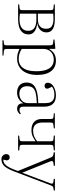

<svg xmlns="http://www.w3.org/2000/svg" viewBox="909 -1471 792 2650"><g transform="rotate(90 1305.0 -146.0)"><path d="M42 0V-15L90 -20Q109 -22 114.5 -31Q120 -40 120 -63V-446Q120 -469 114.5 -478Q109 -487 91 -488L41 -493L42 -507H248Q296 -507 337 -496.5Q378 -486 402.5 -460.5Q427 -435 427 -391Q427 -341 395 -308Q363 -275 302 -264V-263Q341 -261 375.5 -247.5Q410 -234 432.5 -208.5Q455 -183 455 -144Q455 -93 427 -60.5Q399 -28 353.5 -14Q308 0 255 0ZM251 -19Q298 -19 332.5 -32Q367 -45 386 -71.5Q405 -98 405 -140Q405 -199 364 -225.5Q323 -252 253 -252H169V-25Q190 -22 208.5 -20.5Q227 -19 251 -19ZM169 -273H246Q312 -273 344.5 -302.5Q377 -332 377 -386Q377 -445 339.5 -466.5Q302 -488 242 -488Q224 -488 205.5 -487Q187 -486 169 -484Z M536 216V201L580 196Q596 194 601 185.5Q606 177 606 152V-417Q606 -455 600.5 -468Q595 -481 573 -483L525 -488L526 -502L649 -514L654 -509L655 -428H656Q674 -460 697.5 -481Q721 -502 751 -512Q781 -522 815 -522Q879 -522 923 -492.5Q967 -463 990.5 -405.5Q1014 -348 1014 -261Q1014 -176 986 -114Q958 -52 907 -19Q856 14 788 14Q753 14 720 5.5Q687 -3 655 -20V152Q655 175 660 184.5Q665 194 682 196L746 202V216ZM793 -8Q843 -8 881.5 -32.5Q920 -57 941.5 -111Q963 -165 963 -255Q963 -337 943.5 -389.5Q924 -442 888.5 -467Q853 -492 804 -492Q760 -492 726.5 -474.5Q693 -457 674 -423.5Q655 -390 655 -343V-50Q686 -29 721 -18.5Q756 -8 793 -8Z M1258 14Q1194 14 1156.5 -20Q1119 -54 1119 -118Q1119 -169 1145.5 -203Q1172 -237 1233.5 -256Q1295 -275 1403 -278V-378Q1403 -424 1389.5 -450.5Q1376 -477 1350 -489Q1324 -501 1288 -501Q1253 -501 1224.5 -492Q1196 -483 1176 -467Q1187 -447 1193 -434.5Q1199 -422 1201.5 -414Q1204 -406 1204 -399Q1204 -384 1193 -374.5Q1182 -365 1163 -365Q1146 -365 1134 -376Q1122 -387 1122 -406Q1122 -444 1148.5 -469.5Q1175 -495 1213.5 -508.5Q1252 -522 1292 -522Q1351 -522 1386 -501.5Q1421 -481 1436.5 -445.5Q1452 -410 1452 -361V-74Q1452 -45 1463.5 -32Q1475 -19 1497 -19Q1513 -19 1526.5 -24.5Q1540 -30 1550 -37L1558 -27Q1542 -8 1523 3Q1504 14 1480 14Q1448 14 1426.5 -5.5Q1405 -25 1406 -73Q1388 -42 1365 -22.5Q1342 -3 1315.5 5.5Q1289 14 1258 14ZM1274 -17Q1306 -17 1335.5 -30Q1365 -43 1384 -70Q1403 -97 1403 -135V-258Q1317 -255 1265.5 -242.5Q1214 -230 1192 -202.5Q1170 -175 1170 -126Q1170 -71 1198.5 -44Q1227 -17 1274 -17Z M1852 0V-14L1900 -20Q1919 -22 1924.5 -30.5Q1930 -39 1930 -62V-242Q1903 -221 1865 -202.5Q1827 -184 1776 -184Q1701 -184 1661.5 -222Q1622 -260 1622 -329V-446Q1622 -469 1617 -478Q1612 -487 1594 -488L1544 -493L1545 -507H1751V-493L1701 -487Q1683 -485 1677 -476.5Q1671 -468 1671 -445V-338Q1671 -273 1700 -240Q1729 -207 1786 -207Q1828 -207 1862.5 -221.5Q1897 -236 1930 -263V-446Q1930 -469 1924.5 -477.5Q1919 -486 1900 -488L1850 -493L1852 -507H2057V-493L2010 -488Q1991 -486 1985 -478Q1979 -470 1979 -447V-61Q1979 -39 1985 -30.5Q1991 -22 2010 -20L2057 -15V0Z M2176 230Q2146 230 2126.5 210Q2107 190 2107 161Q2107 143 2118.5 129.5Q2130 116 2150 116Q2171 116 2182 127.5Q2193 139 2193 156Q2192 163 2190 175Q2188 187 2183 204Q2204 206 2227 195Q2250 184 2273.5 151Q2297 118 2321 54L2340 2L2160 -437Q2150 -461 2142 -472Q2134 -483 2112 -487L2082 -492L2083 -508H2268V-492L2228 -487Q2208 -484 2204 -473Q2200 -462 2209 -440L2363 -59H2365L2509 -441Q2516 -459 2514 -471.5Q2512 -484 2490 -487L2448 -492L2449 -508H2610V-493L2575 -487Q2559 -485 2552.5 -476.5Q2546 -468 2535 -441L2341 68Q2321 119 2301 151.5Q2281 184 2260.5 201Q2240 218 2219 224Q2198 230 2176 230Z"/></g></svg>

Font: Literata 60pt ExtraLight
Style: Regular
Weight: 250
Designer: Latin by Veronika Burian and Jose Scaglione. Greek by Irene Vlachou. Cyrillic by Vera Evstafieva.
Foundry: TypeTogether
Version: Version 3.103;gftools[0.9.29]